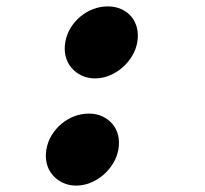

<svg xmlns="http://www.w3.org/2000/svg" viewBox="-20 -570 640 600"><path d="M125 -103Q129 -127 141.5 -147.5Q154 -168 172 -183Q190 -198 212 -206.5Q234 -215 258 -215Q281 -215 299.5 -206.5Q318 -198 331 -183Q344 -168 349 -147.5Q354 -127 350 -103Q346 -80 333.5 -59.5Q321 -39 303 -23.5Q285 -8 263 1Q241 10 218 10Q195 10 176 1Q157 -8 144 -23.5Q131 -39 126 -59.5Q121 -80 125 -103ZM184 -438Q188 -462 200.5 -482.5Q213 -503 231 -518Q249 -533 271 -541.5Q293 -550 317 -550Q340 -550 359 -541.5Q378 -533 390.5 -518Q403 -503 408 -482.5Q413 -462 409 -438Q405 -415 392.5 -394.5Q380 -374 362 -358.5Q344 -343 322 -334Q300 -325 277 -325Q254 -325 235 -334Q216 -343 203 -358.5Q190 -374 185 -394.5Q180 -415 184 -438Z"/></svg>

Font: Maple Mono NL ExtraBold
Style: Italic
Weight: 800
Italic angle: -10°
Monospace: yes
Designer: subframe7536
Version: Version 7.000